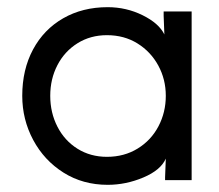

<svg xmlns="http://www.w3.org/2000/svg" viewBox="-20 -502 610 535"><path d="M442 -235Q442 -281 421 -319.5Q400 -358 363 -381Q326 -404 278 -404Q232 -404 196 -381.5Q160 -359 140 -320.5Q120 -282 120 -235Q120 -188 140 -149Q160 -110 196 -87.5Q232 -65 278 -65Q326 -65 363.5 -88Q401 -111 421.5 -150Q442 -189 442 -235ZM438 -406 436 -458V-470H514V0H440V-8L442 -60Q428 -28 379.5 -7.5Q331 13 280 13Q211 13 157 -21Q103 -55 72.5 -112Q42 -169 42 -235Q42 -308 72 -364Q102 -420 156 -451Q210 -482 280 -482Q332 -482 377.5 -459.5Q423 -437 438 -406Z"/></svg>

Font: Kreadon
Style: Regular
Weight: 400
Designer: kohakuno
Foundry: StudioGnu
Version: Version 1.000;Glyphs 3.1.2 (3151)